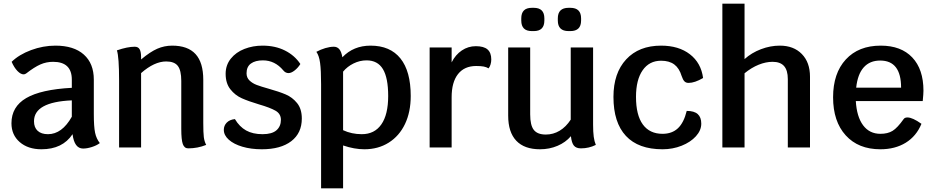

<svg xmlns="http://www.w3.org/2000/svg" viewBox="-20 -811 5132 1056"><path d="M529 -24Q512 -11 485.5 -2.5Q459 6 437 6Q389 6 379 -73Q324 10 208 10Q134 10 88.5 -29.5Q43 -69 43 -133Q43 -224 124 -271.5Q205 -319 375 -328V-373Q375 -471 272 -471Q235 -471 202 -456.5Q169 -442 124 -407Q117 -402 110 -402Q94 -402 76 -420.5Q58 -439 44 -471Q85 -511 151 -535.5Q217 -560 285 -560Q386 -560 441 -511Q496 -462 496 -373V-184Q496 -114 503 -81Q510 -48 529 -24ZM375 -169V-259Q167 -250 167 -144Q167 -110 187 -91.5Q207 -73 244 -73Q321 -73 375 -169Z M1114 -14Q1067 5 1015 5Q994 5 985.5 -18.5Q977 -42 977 -102V-366Q977 -424 958 -448.5Q939 -473 894 -473Q829 -473 756 -409V0H635V-368Q635 -498 623 -534Q681 -554 721 -554Q740 -554 748 -540Q756 -526 756 -496V-484Q806 -526 845 -543Q884 -560 927 -560Q1013 -560 1055.5 -513.5Q1098 -467 1098 -372V-135Q1098 -81 1101 -57Q1104 -33 1114 -14Z M1211 -97Q1211 -120 1227 -136.5Q1243 -153 1272 -156Q1297 -114 1333.5 -93.5Q1370 -73 1424 -73Q1476 -73 1500.5 -94.5Q1525 -116 1525 -152Q1525 -185 1495.5 -202Q1466 -219 1404 -237Q1347 -254 1310 -270.5Q1273 -287 1247 -320Q1221 -353 1221 -405Q1221 -453 1249.5 -488.5Q1278 -524 1324.5 -542Q1371 -560 1424 -560Q1494 -560 1547.5 -533Q1601 -506 1632 -459Q1619 -438 1600.5 -423.5Q1582 -409 1567 -409Q1550 -409 1538 -424Q1492 -479 1426 -479Q1384 -479 1360 -461.5Q1336 -444 1336 -408Q1336 -384 1352 -368.5Q1368 -353 1391.5 -344Q1415 -335 1458 -323Q1515 -307 1551.5 -291.5Q1588 -276 1614 -244Q1640 -212 1640 -159Q1640 -79 1582 -34.5Q1524 10 1420 10Q1361 10 1313.5 -4Q1266 -18 1238.5 -42.5Q1211 -67 1211 -97Z M2239 -283Q2239 -195 2207.5 -129Q2176 -63 2118 -26.5Q2060 10 1984 10Q1929 10 1867 -11V225H1746V-348Q1746 -425 1740.5 -465Q1735 -505 1720 -526Q1744 -539 1769.5 -546.5Q1795 -554 1816 -554Q1835 -554 1846.5 -540Q1858 -526 1863 -496Q1924 -560 2018 -560Q2126 -560 2182.5 -489.5Q2239 -419 2239 -283ZM2115 -283Q2115 -383 2086 -431Q2057 -479 1996 -479Q1959 -479 1924.5 -462Q1890 -445 1867 -417V-95Q1914 -73 1970 -73Q2040 -73 2077.5 -127Q2115 -181 2115 -283Z M2682 -484Q2682 -470 2678 -456.5Q2674 -443 2667 -435Q2656 -442 2640.5 -445Q2625 -448 2599 -448Q2534 -448 2499 -403.5Q2464 -359 2464 -276V0H2343V-550H2464V-468Q2485 -510 2520 -533.5Q2555 -557 2597 -557Q2641 -557 2661.5 -539Q2682 -521 2682 -484Z M3257 -14Q3219 5 3175 5Q3149 5 3136.5 -10Q3124 -25 3120 -62Q3091 -28 3046.5 -9Q3002 10 2950 10Q2864 10 2819.5 -37Q2775 -84 2775 -175V-550H2896V-182Q2896 -122 2916 -96.5Q2936 -71 2982 -71Q3023 -71 3058 -92Q3093 -113 3119 -153V-550H3242V-126Q3242 -85 3245.5 -59Q3249 -33 3257 -14ZM2847 -698V-710Q2847 -768 2905 -768H2916Q2974 -768 2974 -710V-698Q2974 -640 2916 -640H2905Q2847 -640 2847 -698ZM3048 -698V-710Q3048 -768 3107 -768H3117Q3176 -768 3176 -710V-698Q3176 -640 3117 -640H3107Q3048 -640 3048 -698Z M3354 -278Q3354 -409 3424 -484.5Q3494 -560 3616 -560Q3713 -560 3774.5 -512.5Q3836 -465 3847 -382Q3801 -355 3767 -355Q3753 -355 3744.5 -363.5Q3736 -372 3729 -393Q3716 -436 3688.5 -456.5Q3661 -477 3616 -477Q3551 -477 3514.5 -424.5Q3478 -372 3478 -278Q3478 -178 3515.5 -126.5Q3553 -75 3624 -75Q3676 -75 3708.5 -105.5Q3741 -136 3757 -201Q3798 -201 3817.5 -183.5Q3837 -166 3837 -131Q3837 -94 3807.5 -61.5Q3778 -29 3729 -9.5Q3680 10 3624 10Q3491 10 3422.5 -63.5Q3354 -137 3354 -278Z M4435 -389V0H4313V-376Q4313 -424 4292.5 -447.5Q4272 -471 4229 -471Q4192 -471 4152.5 -455Q4113 -439 4075 -408V0H3953V-791H4075V-486Q4114 -521 4165.5 -540.5Q4217 -560 4269 -560Q4345 -560 4390 -514Q4435 -468 4435 -389Z M5055 -255H4687Q4692 -169 4727 -122Q4762 -75 4822 -75Q4863 -75 4889.5 -91.5Q4916 -108 4950 -156Q4956 -165 4971 -165Q4999 -165 5048 -130Q5020 -62 4961.5 -26Q4903 10 4822 10Q4701 10 4631.5 -66.5Q4562 -143 4562 -276Q4562 -408 4632 -484Q4702 -560 4824 -560Q4936 -560 4997.5 -495Q5059 -430 5059 -312Q5059 -295 5055 -255ZM4936 -329Q4936 -478 4821 -478Q4764 -478 4730.5 -440.5Q4697 -403 4689 -329Z"/></svg>

Font: Krub SemiBold
Style: Regular
Weight: 600
Version: Version 1.000; ttfautohint (v1.6)